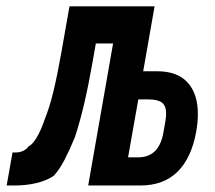

<svg xmlns="http://www.w3.org/2000/svg" viewBox="-42 -570 662 590"><path d="M-3.5 -101.5H7Q18.5 -101.5 29.2 -106.5Q40 -111.5 46 -120.5Q56.5 -124.5 70 -146.2Q83.5 -168 96 -205Q110 -239.5 121.8 -287.5Q133.5 -335.5 146.5 -408.5L171.5 -550.5H433L398 -351H441.5Q502.5 -351 534.2 -316.8Q566 -282.5 566 -219.5Q566 -193 561 -166Q546.5 -85 503.8 -42.5Q461 0 389 0H229L305.5 -436.5H252.5L242 -377Q217.5 -236.5 188 -148Q171.5 -108 156.2 -78.8Q141 -49.5 123.5 -30Q101.5 -15 70 -7.5Q38.5 0 2.5 0H-21.5ZM460 -162 466.5 -199Q468.5 -210.5 468.5 -221.5Q468.5 -244.5 455.8 -254.5Q443 -264.5 414.5 -264.5H383L351.5 -86.5H382.5Q446.5 -86.5 460 -162Z"/></svg>

Font: JuliaMono ExtraBoldItalic
Style: Regular
Weight: 800
Italic angle: -9°
Monospace: yes
Designer: cormullion
Foundry: corm
Version: Version 0.049; ttfautohint (v1.8.4)